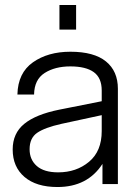

<svg xmlns="http://www.w3.org/2000/svg" viewBox="-20 -740 541 772"><path d="M392 -81Q332 12 211 12Q126 12 78.5 -28.5Q31 -69 31 -139Q31 -204 77.5 -242Q124 -280 218 -299L389 -333V-376Q389 -427 357 -450Q325 -473 263 -473Q201 -473 159.5 -446.5Q118 -420 117 -360H50Q52 -447 112.5 -489.5Q173 -532 263 -532Q358 -532 406 -493Q454 -454 454 -383V0H392ZM214 -47Q287 -47 338 -89.5Q389 -132 389 -213V-277L227 -242Q160 -227 129.5 -206Q99 -185 99 -140Q99 -98 128 -72.5Q157 -47 214 -47ZM219 -720H286V-621H219Z"/></svg>

Font: Aspekta 300
Style: Regular
Weight: 300
Designer: Ivo Dolenc
Version: Version 2.000